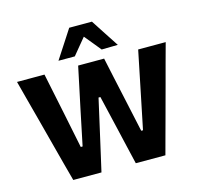

<svg xmlns="http://www.w3.org/2000/svg" viewBox="-132 -1110 1310 1253"><g transform="rotate(-15 523.5 -483.0)"><path d="M210.5 0Q196 -53 180 -113.2Q164 -173.5 150.5 -225L91.5 -449Q75.5 -508.5 56.8 -579.2Q38 -650 21.5 -713H207Q220.5 -648 235.5 -575.5Q250.5 -503 264 -438L313.5 -195.5H326L377 -441Q390.5 -504 405.8 -576.8Q421 -649.5 434.5 -713H610Q624 -647.5 639.2 -576.8Q654.5 -506 669 -440L722 -195.5H734L784.5 -441.5Q797.5 -504.5 812.2 -577Q827 -649.5 840 -713H1026Q1008.5 -649.5 989.5 -579.2Q970.5 -509 955 -450.5L894 -225Q879.5 -172 863.2 -111.8Q847 -51.5 833 0H633Q619 -60 603.5 -126Q588 -192 574.5 -251L521.5 -477H509L458 -251Q444.5 -192 429.5 -125.2Q414.5 -58.5 401 0ZM610 -774.5Q587.5 -802.5 564.8 -830Q542 -857.5 519 -885.5Q496 -858 473.8 -831Q451.5 -804 429 -776.5H318.5Q349 -823.5 380 -871Q411 -918.5 442 -966.5H595.5Q626.5 -918.5 657.8 -870.8Q689 -823 719.5 -776.5Z"/></g></svg>

Font: Commissioner
Style: Bold
Weight: 700
Designer: Kostas Bartsokas
Foundry: Kostas Bartsokas
Version: Version 1.000; ttfautohint (v1.8.3)